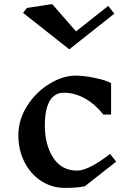

<svg xmlns="http://www.w3.org/2000/svg" viewBox="-20 -912 653 942"><path d="M525 -504V-350H487Q448 -400 397.5 -428.5Q347 -457 293 -457Q247 -457 223.5 -416Q200 -375 200 -296Q200 -202 241 -138.5Q282 -75 358 -75Q415 -75 520 -157L550 -119L396 2Q356 10 300 10Q234 10 181.5 -24.5Q129 -59 99.5 -118Q70 -177 70 -248Q70 -325 113.5 -393Q157 -461 223 -501Q289 -541 351 -541Q392 -541 446.5 -529.5Q501 -518 525 -504ZM320 -670 93 -849 112 -873 236 -892 353 -758 511 -883 541 -845Z"/></svg>

Font: Inknut
Style: Antiqua
Weight: 400
Designer: Claus Eggers Srensen
Foundry: Claus Eggers Srensen
Version: Version 1.000; ttfautohint (v1.2) -l 7 -r 28 -G 50 -x 13 -D 